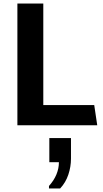

<svg xmlns="http://www.w3.org/2000/svg" viewBox="-20 -706 580 1082"><path d="M78 0V-686H224V-114H511L528 0ZM256 356V342Q284 311 298 277Q312 243 312 208H258V72H380V188Q380 234 365 278.5Q350 323 319 356Z"/></svg>

Font: Chivo Medium SemiBold
Style: Regular
Weight: 600
Version: Version 2.002